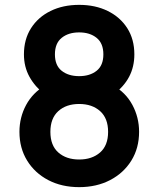

<svg xmlns="http://www.w3.org/2000/svg" viewBox="-20 -755 652 790"><path d="M305.7 15Q234 15 178.5 -14Q123 -43.1 91.5 -94.5Q60 -145.8 60 -212.5Q60 -272 87.4 -323Q114.8 -373.9 167.8 -404.7L165.3 -365.8Q124.1 -397.7 101.3 -438.9Q78.5 -480.1 78.5 -531.3Q78.5 -593.2 107.7 -639Q136.8 -684.7 188 -709.8Q239.2 -735 305.7 -735Q372.2 -735 423.3 -709.8Q474.5 -684.7 503.7 -639Q532.8 -593.2 532.8 -531.3Q532.8 -480.1 511.3 -439.2Q489.8 -398.2 445.5 -365.2L444.8 -403.8Q497.1 -374.8 524.7 -323.4Q552.3 -272 552.3 -212.5Q552.3 -145.8 520.6 -94.5Q488.8 -43.1 433.1 -14Q377.3 15 305.7 15ZM305.7 -98.7Q358.7 -98.7 391.8 -127.6Q424.8 -156.5 424.8 -212.5Q424.8 -268.3 391.9 -297.8Q358.9 -327.2 305.7 -327.2Q252.4 -327.2 219.9 -297.8Q187.3 -268.3 187.3 -212.5Q187.3 -156.5 220 -127.6Q252.7 -98.7 305.7 -98.7ZM305.7 -441.7Q349.9 -441.7 377.6 -463.8Q405.3 -485.8 405.3 -531.3Q405.3 -576.8 377.6 -599.2Q349.9 -621.7 305.7 -621.7Q261.4 -621.7 233.7 -599.2Q206 -576.8 206 -531.3Q206 -485.8 233.7 -463.8Q261.4 -441.7 305.7 -441.7Z"/></svg>

Font: Manrope ExtraLight
Style: Regular
Weight: 200
Designer: Mikhail Sharanda
Foundry: Mikhail Sharanda
Version: Version 4.505